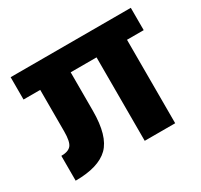

<svg xmlns="http://www.w3.org/2000/svg" viewBox="-113 -652 833 797"><g transform="rotate(-30 303.0 -253.5)"><path d="M596 -400H516V0H370V-400H246V-216Q246 -95 197.5 -47.5Q149 0 39 0V-119Q73 -119 86.5 -135.5Q100 -152 100 -201V-400H20V-507H596Z"/></g></svg>

Font: Hind Jalandhar
Style: Bold
Weight: 700
Designer: Namrata Goyal
Foundry: Indian Type Foundry
Version: Version 0.702;PS 1.0;hotconv 1.0.81;makeotf.lib2.5.63406